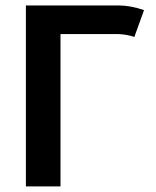

<svg xmlns="http://www.w3.org/2000/svg" viewBox="-20 -668 558 688"><path d="M72.8 -648.4H406.2Q447.3 -648.4 496.1 -631.8L461.4 -535.6Q436 -544.4 405.3 -545.9H196.8V0H72.8Z"/></svg>

Font: Fantasque Sans Mono
Style: Bold
Weight: 700
Monospace: yes
Designer: Jany Belluz
Version: Version 1.8.0 ; ttfautohint (v1.8.2)